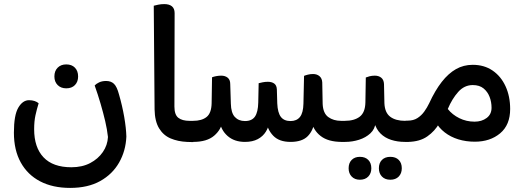

<svg xmlns="http://www.w3.org/2000/svg" viewBox="-20 -694 2572 939"><path d="M508 -24Q504 -61 494.5 -101.5Q485 -142 472 -186.5Q459 -231 443 -276Q450 -284 464.5 -291Q479 -298 499 -298Q523 -298 537.5 -284Q552 -270 562 -232Q578 -177 587.5 -122Q597 -67 598 -26Q595 44 562.5 101Q530 158 470 191.5Q410 225 323 225Q238 225 176.5 193Q115 161 81.5 100.5Q48 40 48 -45Q48 -131 69.5 -167.5Q91 -204 122 -204Q137 -204 149 -200Q161 -196 169 -189Q160 -160 153.5 -130.5Q147 -101 147 -62Q147 27 193 75.5Q239 124 329 124Q382 124 421 103.5Q460 83 483 49.5Q506 16 508 -24ZM304 -262Q278 -262 262 -278Q246 -294 246 -320Q246 -347 262 -363Q278 -379 304 -379Q331 -379 346.5 -363Q362 -347 362 -320Q362 -294 346.5 -278Q331 -262 304 -262Z M834 -630 833 -173Q833 -133 852 -118Q871 -103 907 -103H925V1L894 0Q850 -2 814.5 -17Q779 -32 758 -66.5Q737 -101 736 -159L732 -666Q739 -668 753.5 -671Q768 -674 783 -674Q808 -674 821 -663Q834 -652 834 -630ZM925 1V-102Q930 -94 933.5 -81Q937 -68 937 -51Q937 -34 933.5 -20.5Q930 -7 925 1Z M1282 -104H1299Q1295 -74 1280.5 -50.5Q1266 -27 1240.5 -13.5Q1215 0 1178 0Q1126 0 1093 -29Q1060 -58 1053 -105L1069 -104Q1063 -61 1027.5 -30.5Q992 0 925 0H909V-103H924Q967 -103 990.5 -122Q1014 -141 1015 -189L1017 -316Q1024 -319 1036.5 -321.5Q1049 -324 1062 -324Q1081 -324 1093.5 -314Q1106 -304 1106 -283L1109 -187Q1110 -142 1128.5 -122Q1147 -102 1178 -102Q1212 -102 1227 -124Q1242 -146 1243 -192L1245 -287Q1252 -289 1264.5 -291.5Q1277 -294 1290 -294Q1309 -294 1321 -285.5Q1333 -277 1334 -257L1336 -188Q1338 -143 1353.5 -122.5Q1369 -102 1401 -102Q1431 -102 1447 -122Q1463 -142 1464 -187L1467 -323Q1474 -326 1486 -329Q1498 -332 1511 -332Q1530 -332 1542.5 -321.5Q1555 -311 1556 -291L1558 -186Q1560 -140 1585.5 -121.5Q1611 -103 1648 -103H1663V0H1652Q1585 0 1548 -29Q1511 -58 1503 -104H1519Q1513 -57 1485.5 -28.5Q1458 0 1401 0Q1345 0 1316 -30.5Q1287 -61 1282 -104ZM1663 0V-103Q1669 -94 1672.5 -81.5Q1676 -69 1676 -52Q1676 -34 1672 -21Q1668 -8 1663 0Z M1647 0V-103H1666Q1713 -103 1739.5 -123.5Q1766 -144 1767 -193L1769 -315Q1776 -318 1787.5 -321Q1799 -324 1813 -324Q1832 -324 1844.5 -314Q1857 -304 1858 -283L1860 -189Q1862 -143 1888.5 -123Q1915 -103 1962 -103H1979V0H1960Q1924 0 1893 -10Q1862 -20 1841 -41Q1820 -62 1811 -94L1817 -95Q1814 -63 1791.5 -42Q1769 -21 1736 -10.5Q1703 0 1668 0ZM1979 0V-103Q1985 -94 1988.5 -81.5Q1992 -69 1992 -52Q1992 -34 1988 -21Q1984 -8 1979 0ZM1740 185Q1715 185 1700 169.5Q1685 154 1685 129Q1685 103 1700 88Q1715 73 1740 73Q1766 73 1781 88Q1796 103 1796 129Q1796 154 1781 169.5Q1766 185 1740 185ZM1889 185Q1863 185 1848 169.5Q1833 154 1833 129Q1833 103 1848 88Q1863 73 1889 73Q1915 73 1930 88Q1945 103 1945 129Q1945 154 1930 169.5Q1915 185 1889 185Z M1963 0V-104H1974Q2002 -104 2021.5 -116.5Q2041 -129 2055 -148.5Q2069 -168 2079 -189Q2108 -252 2140.5 -293.5Q2173 -335 2210 -356Q2247 -377 2292 -377Q2348 -377 2389 -349Q2430 -321 2452.5 -272Q2475 -223 2475 -161Q2475 -83 2426 -42Q2377 -1 2302 -1Q2259 -1 2221.5 -12.5Q2184 -24 2155 -46.5Q2126 -69 2110 -99L2129 -92Q2107 -53 2070 -27Q2033 -1 1975 0ZM2301 -99Q2336 -99 2360 -117Q2384 -135 2384 -167Q2384 -195 2374.5 -220Q2365 -245 2345 -261.5Q2325 -278 2292 -278Q2251 -278 2221 -244.5Q2191 -211 2170 -161Q2192 -133 2226.5 -116Q2261 -99 2301 -99Z"/></svg>

Font: Baloo Bhaijaan 2 Medium
Style: Regular
Weight: 500
Designer: Sanskriti Dholi, Noopur Datye and Ek Type
Foundry: Ek Type
Version: Version 1.701